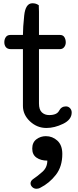

<svg xmlns="http://www.w3.org/2000/svg" viewBox="-20 -766 475 1169"><path d="M6.3 0ZM259.3 63Q299.3 63 329.3 90.3Q359.4 117.7 359.4 171.4Q359.4 248 320.1 298.6Q280.8 349.1 225.6 377Q219.7 380.4 213.6 381.8Q207.5 383.3 202.6 383.3Q187 383.3 176.5 373Q166 362.8 166 350.1Q166 343.8 169.7 336.9Q173.3 330.1 181.2 324.7Q209 306.2 238.5 279.8Q268.1 253.4 268.1 211.9Q228.5 211.9 202.4 193.8Q176.3 175.8 176.3 138.7Q176.3 101.1 201.7 82Q227.1 63 259.3 63ZM279.3 -65.4Q326.2 -65.4 339.8 -91.8Q353.5 -118.2 381.3 -118.2Q396.5 -118.2 406.5 -107.2Q416.5 -96.2 416.5 -81.1Q416.5 -37.6 364.3 -12.2Q312 13.2 262.7 13.2Q205.6 13.2 162.6 -27.1Q119.6 -67.4 119.6 -121.1V-466.8H46.4Q25.9 -466.8 16.1 -478.5Q6.3 -490.2 6.3 -508.8Q6.3 -526.9 15.4 -540Q24.4 -553.2 43.5 -553.2H119.6Q119.6 -597.7 127.4 -671.9Q135.3 -746.1 177.2 -746.1Q189.5 -746.1 198.5 -743.2Q207.5 -740.2 216.3 -733.9V-724.1Q216.3 -717.8 216.8 -709.7Q217.3 -701.7 217.3 -695.3V-553.2H345.2Q363.8 -553.2 372.1 -539.6Q380.4 -525.9 380.4 -507.8Q380.4 -491.7 370.8 -479.2Q361.3 -466.8 344.2 -466.8H217.3V-136.2Q217.3 -98.1 234.9 -81.8Q252.4 -65.4 279.3 -65.4Z"/></svg>

Font: Cutive
Style: Regular
Weight: 400
Designer: Vernon Adams
Version: Version 1.002